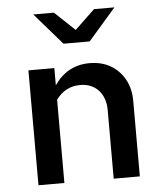

<svg xmlns="http://www.w3.org/2000/svg" viewBox="-53 -787 706 834"><g transform="rotate(-5 300.0 -370.5)"><path d="M81 0V-501H194V-426Q251 -509 348 -509Q400 -509 439 -486.5Q478 -464 500.5 -423.5Q523 -383 523 -330V0H409V-298Q409 -353 379 -385.5Q349 -418 299 -418Q234 -418 194 -363V0ZM243 -603 123 -741H213L301 -658L388 -741H477L357 -603Z"/></g></svg>

Font: Red Hat Mono Medium
Style: Regular
Weight: 500
Monospace: yes
Designer: Pentagram, MCKL
Foundry: Pentagram, MCKL
Version: Version 1.023; ttfautohint (v1.8.3)